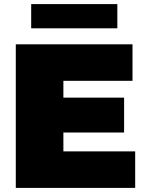

<svg xmlns="http://www.w3.org/2000/svg" viewBox="-20 -916 713 936"><path d="M639 -178V0H57V-700H626V-522H289V-440H585V-270H289V-178ZM132 -896H552V-778H132Z"/></svg>

Font: CMG Sans Black
Style: Regular
Weight: 900
Designer: Julieta Ulanovsky
Foundry: Julieta Ulanovsky
Version: Version 7.200